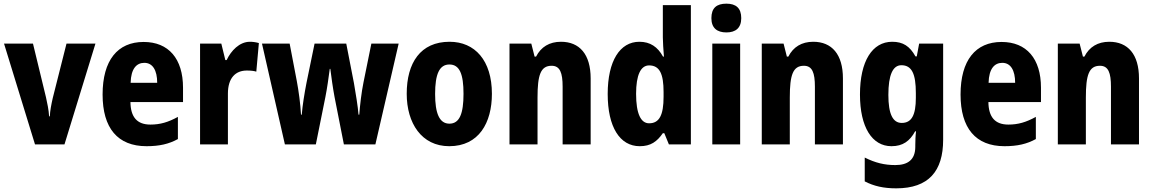

<svg xmlns="http://www.w3.org/2000/svg" viewBox="-20 -788 6293 1048"><path d="M171 0H332L501 -550H343L268 -253C260 -218 253 -182 252 -153H248C246 -189 238 -225 231 -257L160 -550H2Z M764 -559C622 -559 540 -459 540 -272C540 -89 622 10 780 10C850 10 902 -2 951 -29V-150C898 -121 855 -108 801 -108C728 -108 693 -149 692 -231H979V-309C979 -468 900 -559 764 -559ZM768 -445C813 -445 838 -405 838 -336H693C695 -413 725 -445 768 -445Z M1344 -560C1287 -560 1241 -511 1217 -460H1210L1188 -550H1072V0H1224V-277C1224 -363 1266 -403 1327 -403C1350 -403 1366 -401 1379 -397L1393 -553C1376 -558 1359 -560 1344 -560Z M1806 -259 1857 0H2029L2156 -550H2007L1964 -338C1953 -284 1945 -215 1941 -162H1937C1933 -210 1922 -276 1912 -334L1870 -550H1697L1653 -336C1642 -280 1631 -212 1627 -162H1623C1620 -221 1610 -293 1600 -346L1561 -550H1410L1535 0H1704L1756 -258C1765 -302 1774 -367 1780 -412H1783C1788 -371 1797 -307 1806 -259Z M2665 -276C2665 -458 2572 -560 2434 -560C2275 -560 2200 -445 2200 -276C2200 -116 2281 10 2432 10C2594 10 2665 -118 2665 -276ZM2355 -275C2355 -383 2378 -436 2433 -436C2489 -436 2510 -383 2510 -276C2510 -169 2489 -113 2433 -113C2378 -113 2355 -170 2355 -275Z M3042 -560C2979 -560 2933 -532 2906 -479H2898L2880 -550H2761V0H2914V-256C2914 -379 2931 -429 2991 -429C3037 -429 3051 -390 3051 -315V0H3204V-360C3204 -492 3143 -560 3042 -560Z M3472 10C3532 10 3566 -15 3598 -61H3606L3631 0H3751V-760H3598V-584C3598 -557 3601 -519 3604 -479H3599C3570 -532 3529 -560 3470 -560C3364 -560 3297 -456 3297 -275C3297 -95 3363 10 3472 10ZM3523 -115C3478 -115 3452 -167 3452 -276C3452 -378 3477 -431 3523 -431C3581 -431 3602 -384 3602 -286V-260C3602 -160 3579 -115 3523 -115Z M3945 -768C3892 -768 3863 -745 3863 -689C3863 -635 3894 -611 3945 -611C3995 -611 4026 -635 4026 -689C4026 -744 3997 -768 3945 -768ZM4020 -550H3868V0H4020Z M4419 -560C4356 -560 4310 -532 4283 -479H4275L4257 -550H4138V0H4291V-256C4291 -379 4308 -429 4368 -429C4414 -429 4428 -390 4428 -315V0H4581V-360C4581 -492 4520 -560 4419 -560Z M4850 -560C4741 -560 4674 -454 4674 -272C4674 -94 4740 10 4846 10C4908 10 4946 -18 4975 -71H4980C4977 -48 4976 -17 4976 4V13C4976 84 4935 113 4867 113C4808 113 4758 101 4700 72V202C4750 228 4803 240 4872 240C5049 240 5128 146 5128 -25V-550H4997L4984 -480H4977C4946 -536 4909 -560 4850 -560ZM4900 -432C4957 -432 4979 -385 4979 -280V-254C4979 -160 4956 -117 4902 -117C4853 -117 4829 -166 4829 -270C4829 -378 4853 -432 4900 -432Z M5447 -559C5305 -559 5223 -459 5223 -272C5223 -89 5305 10 5463 10C5533 10 5585 -2 5634 -29V-150C5581 -121 5538 -108 5484 -108C5411 -108 5376 -149 5375 -231H5662V-309C5662 -468 5583 -559 5447 -559ZM5451 -445C5496 -445 5521 -405 5521 -336H5376C5378 -413 5408 -445 5451 -445Z M6035 -560C5972 -560 5926 -532 5899 -479H5891L5873 -550H5754V0H5907V-256C5907 -379 5924 -429 5984 -429C6030 -429 6044 -390 6044 -315V0H6197V-360C6197 -492 6136 -560 6035 -560Z"/></svg>

Font: Noto Sans Khmer Condensed ExtraBold
Style: Regular
Weight: 800
Width: 3
Designer: Danh Hong and the Monotype Design Team
Foundry: Monotype Imaging Inc.
Version: Version 2.004